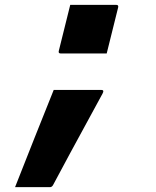

<svg xmlns="http://www.w3.org/2000/svg" viewBox="-20 -570 640 790"><path d="M419 -350H230Q219 -350 222 -361L269 -550H458Q469 -550 466 -539ZM186 200H42Q81 100 121 0Q161 -100 201 -200H397Q410 -200 402 -185Q375 -135 340 -71Q305 -7 268.5 60.5Q232 128 198 192Q193 200 186 200Z"/></svg>

Font: Recursive Mn Lnr St XBd
Style: Italic
Weight: 800
Italic angle: -15°
Monospace: yes
Version: Version 1.079;hotconv 1.0.112;makeotfexe 2.5.65598; ttfautoh